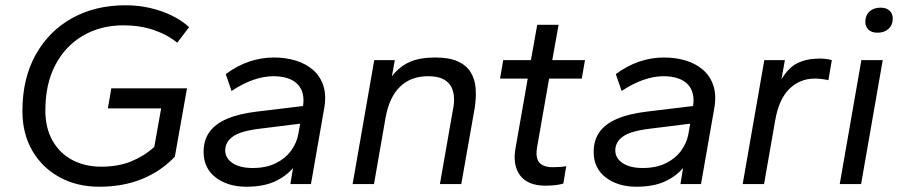

<svg xmlns="http://www.w3.org/2000/svg" viewBox="-20 -698 3406 728"><path d="M356 10Q272 10 206 -26Q140 -62 102.5 -126.5Q65 -191 65 -277Q65 -400 115 -490Q165 -580 253 -629Q341 -678 456 -678Q504 -678 548 -668Q592 -658 630.5 -639.5Q669 -621 697 -595L652 -536Q614 -567 562 -584.5Q510 -602 448 -602Q362 -602 295 -563Q228 -524 190 -452Q152 -380 152 -279Q152 -213 179 -165Q206 -117 254 -91.5Q302 -66 364 -66Q429 -66 478.5 -86.5Q528 -107 565 -141L591 -287H389L402 -363H689L643 -104Q591 -49 519 -19.5Q447 10 356 10Z M914 10Q844 10 798 -25Q752 -60 752 -122Q752 -167 774.5 -198Q797 -229 842 -248Q887 -267 955 -275L1129 -296Q1133 -323 1127.5 -344Q1122 -365 1107.5 -379.5Q1093 -394 1070 -401.5Q1047 -409 1017 -409Q980 -409 940 -395Q900 -381 858 -353L836 -417Q879 -449 925 -464.5Q971 -480 1018 -480Q1064 -480 1102.5 -468Q1141 -456 1168 -432Q1195 -408 1206.5 -371.5Q1218 -335 1209 -286L1159 0H1081L1091 -61Q1064 -29 1021 -9.5Q978 10 914 10ZM938 -61Q989 -61 1025.5 -79Q1062 -97 1083.5 -126.5Q1105 -156 1111 -189L1118 -229L965 -210Q891 -201 862.5 -180Q834 -159 834 -128Q834 -98 862 -79.5Q890 -61 938 -61Z M1317 0 1399 -470H1477L1466 -409Q1496 -447 1534.5 -463.5Q1573 -480 1630 -480Q1684 -480 1716.5 -465Q1749 -450 1765 -423.5Q1781 -397 1783.5 -362.5Q1786 -328 1780 -289L1729 0H1648L1697 -280Q1702 -302 1701.5 -324.5Q1701 -347 1692.5 -366Q1684 -385 1662.5 -397Q1641 -409 1603 -409Q1538 -409 1497 -369.5Q1456 -330 1442 -252L1398 0Z M2048 6Q2014 6 1990 -4Q1966 -14 1952 -33Q1938 -52 1933.5 -77Q1929 -102 1934 -132L1981 -400H1876L1888 -470H1993L2017 -604H2098L2074 -470H2198L2186 -400H2062L2016 -137Q2012 -111 2017.5 -95Q2023 -79 2038 -71.5Q2053 -64 2075 -64Q2088 -64 2103 -65Q2118 -66 2127 -68L2116 -2Q2103 2 2085 4Q2067 6 2048 6Z M2393 10Q2323 10 2277 -25Q2231 -60 2231 -122Q2231 -167 2253.5 -198Q2276 -229 2321 -248Q2366 -267 2434 -275L2608 -296Q2612 -323 2606.5 -344Q2601 -365 2586.5 -379.5Q2572 -394 2549 -401.5Q2526 -409 2496 -409Q2459 -409 2419 -395Q2379 -381 2337 -353L2315 -417Q2358 -449 2404 -464.5Q2450 -480 2497 -480Q2543 -480 2581.5 -468Q2620 -456 2647 -432Q2674 -408 2685.5 -371.5Q2697 -335 2688 -286L2638 0H2560L2570 -61Q2543 -29 2500 -9.5Q2457 10 2393 10ZM2417 -61Q2468 -61 2504.5 -79Q2541 -97 2562.5 -126.5Q2584 -156 2590 -189L2597 -229L2444 -210Q2370 -201 2341.5 -180Q2313 -159 2313 -128Q2313 -98 2341 -79.5Q2369 -61 2417 -61Z M2796 0 2878 -470H2956L2943 -397Q2970 -443 3005.5 -459.5Q3041 -476 3088 -476Q3099 -476 3111.5 -474.5Q3124 -473 3134 -470L3121 -394Q3108 -397 3095 -398.5Q3082 -400 3069 -400Q3013 -400 2973 -361Q2933 -322 2919 -240L2877 0Z M3164 0 3246 -470H3327L3245 0ZM3307 -574Q3285 -574 3273 -585.5Q3261 -597 3261 -615Q3261 -640 3277 -654.5Q3293 -669 3319 -669Q3341 -669 3353 -657.5Q3365 -646 3365 -628Q3365 -603 3349 -588.5Q3333 -574 3307 -574Z"/></svg>

Font: Gantari
Style: Italic
Weight: 400
Italic angle: -10°
Designer: Anugrah Pasau
Foundry: Lafontype
Version: Version 1.000; ttfautohint (v1.8.3)